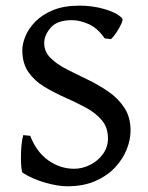

<svg xmlns="http://www.w3.org/2000/svg" viewBox="-20 -650 528 685"><path d="M376 -510.3 353.5 -513.2Q328.1 -549.8 296.4 -564Q264.6 -578.1 236.8 -578.1Q184.1 -578.1 160.9 -551.3Q137.7 -524.4 137.7 -496.6Q137.7 -465.8 159.9 -443.6Q182.1 -421.4 217.3 -403.3Q252.4 -385.3 291.7 -366.5Q331.1 -347.7 366 -323.7Q400.9 -299.8 423.3 -266.1Q445.8 -232.4 445.8 -184.1Q445.8 -151.4 431.9 -116.7Q418 -82 390.1 -52.2Q362.3 -22.5 319.8 -3.9Q277.3 14.6 219.7 14.6Q186.5 14.6 141.4 1.7Q96.2 -11.2 61.5 -33.2Q58.1 -35.2 56.4 -50.3Q54.7 -65.4 54.7 -87.4Q54.7 -109.4 56.6 -131.1Q58.6 -152.8 63 -168L87.9 -165.5Q109.9 -107.9 152.3 -77.9Q194.8 -47.9 244.6 -47.9Q273.9 -47.9 301.5 -61.8Q329.1 -75.7 347.2 -100.3Q365.2 -125 365.2 -155.8Q365.2 -195.3 343 -221.4Q320.8 -247.6 286.1 -266.1Q251.5 -284.7 212.4 -302Q173.3 -319.3 138.4 -340.3Q103.5 -361.3 81.5 -392.6Q59.6 -423.8 59.6 -471.2Q59.6 -493.7 70.8 -521Q82 -548.3 106.4 -573.2Q130.9 -598.1 169.7 -614Q208.5 -629.9 264.2 -629.9Q311 -629.9 354.2 -617.2Q397.5 -604.5 415.5 -585Q419.9 -581.1 413.1 -565.7Q406.2 -550.3 395.3 -533.9Q384.3 -517.6 376 -510.3Z"/></svg>

Font: Gentium Book Plus
Style: Regular
Weight: 400
Designer: Victor Gaultney, Annie Olsen, Iska Routamaa, Becca Hirsbrunner
Foundry: SIL International
Version: Version 6.101